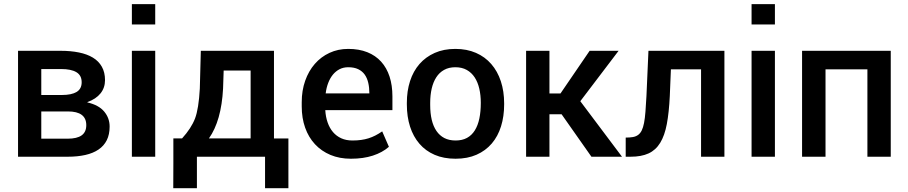

<svg xmlns="http://www.w3.org/2000/svg" viewBox="-20 -782 4530 958"><path d="M317.5 0H70V-528.5H283Q333 -528.5 373.8 -520.2Q414.5 -512 443.5 -494.5Q472.5 -477 488.2 -449Q504 -421 504 -382Q504 -344 481.5 -316Q459 -288 416 -272.5V-271Q472.5 -258 499.8 -225.5Q527 -193 527 -150.5Q527 -111 512.8 -82.5Q498.5 -54 471.5 -35.8Q444.5 -17.5 405.8 -8.8Q367 0 317.5 0ZM288.5 -308Q337 -308 362.2 -323.2Q387.5 -338.5 387.5 -371.5Q387.5 -406 361.2 -421.8Q335 -437.5 285 -437.5H186V-308ZM317.5 -90Q364 -90 387.2 -106.5Q410.5 -123 410.5 -157.5Q410.5 -226 319 -226H186V-90Z M754.5 -660H638V-761.5H754.5ZM754.5 0H638V-528.5H754.5Z M1419 157H1302.5V0H962.5V157H844.5Q844.5 94.5 845 33Q845 30 845 27.5V21.5Q845 19.5 845 17.5V-1.5Q845 -3.5 845 -5V-16.5Q845 -18.5 845 -20.5V-24.5Q845 -26.5 845 -28V-91.5H888.5Q934 -141.5 953 -190.5Q971.5 -239 977 -340L982 -528.5H1347V-91H1419ZM1230.5 -91.5V-430H1096L1093 -340Q1084.5 -179 1022.5 -91.5Z M1731 10Q1674 10 1628.8 -9Q1583.5 -28 1551.5 -62.5Q1519.5 -97 1502.5 -145Q1485.5 -193 1485.5 -251V-272Q1485.5 -330.5 1502.8 -379.2Q1520 -428 1550.8 -463.2Q1581.5 -498.5 1624 -518.2Q1666.5 -538 1717.5 -538Q1771.5 -538 1812.8 -521.5Q1854 -505 1881.8 -474.2Q1909.5 -443.5 1923.8 -399.8Q1938 -356 1938 -301V-232.5H1603Q1605 -198.5 1614.8 -170.8Q1624.5 -143 1641.5 -123Q1658.5 -103 1682.8 -92Q1707 -81 1738.5 -81Q1762.5 -81 1782 -83.8Q1801.5 -86.5 1819 -92Q1836.5 -97.5 1853 -106Q1869.5 -114.5 1887 -126.5L1920.5 -49.5Q1888 -21 1840.2 -5.5Q1792.5 10 1731 10ZM1823 -316Q1823 -344.5 1817.5 -368.5Q1812 -392.5 1799.8 -409.8Q1787.5 -427 1767.2 -436.8Q1747 -446.5 1717.5 -446.5Q1693.5 -446.5 1674.5 -436.8Q1655.5 -427 1641.2 -409.8Q1627 -392.5 1617.8 -368.5Q1608.5 -344.5 1605 -316Z M2253 10Q2194 10 2148.8 -9.5Q2103.5 -29 2072.8 -64.8Q2042 -100.5 2026 -150.2Q2010 -200 2010 -261V-269Q2010 -328 2026 -377.5Q2042 -427 2073 -462.5Q2104 -498 2149 -518Q2194 -538 2252 -538Q2309.5 -538 2354.8 -518.2Q2400 -498.5 2431.2 -462.5Q2462.5 -426.5 2479 -376.5Q2495.5 -326.5 2495.5 -266V-261Q2495.5 -201.5 2480 -151.8Q2464.5 -102 2433.8 -66Q2403 -30 2357.8 -10Q2312.5 10 2253 10ZM2253 -81Q2286.5 -81 2310.2 -94Q2334 -107 2349.2 -131.5Q2364.5 -156 2371.8 -190.8Q2379 -225.5 2379 -269Q2379 -307 2371.5 -339.5Q2364 -372 2348.5 -395.8Q2333 -419.5 2309 -433Q2285 -446.5 2252 -446.5Q2219.5 -446.5 2195.8 -433.2Q2172 -420 2156.8 -396.2Q2141.5 -372.5 2134 -340Q2126.5 -307.5 2126.5 -269V-258.5Q2126.5 -217 2134.2 -184.2Q2142 -151.5 2157.8 -128.5Q2173.5 -105.5 2197.2 -93.2Q2221 -81 2253 -81Z M3083.5 0H2931L2782 -212H2721.5V0H2605V-528.5H2721.5V-315.5H2776.5L2922 -528.5H3066.5L2875.5 -277Z M3594.5 0H3478V-436H3327.5L3322 -302.5Q3318 -220.5 3307.2 -163.2Q3296.5 -106 3274.2 -69.5Q3252 -33 3216 -16.5Q3180 0 3126.5 0H3102V-95.5Q3123 -95.5 3138.2 -98.2Q3153.5 -101 3164.2 -109Q3175 -117 3182 -131.2Q3189 -145.5 3193.5 -168.5Q3198 -191.5 3200.5 -224.5Q3203 -257.5 3205.5 -302.5L3215.5 -528.5H3594.5Z M3846.5 -660H3730V-761.5H3846.5ZM3846.5 0H3730V-528.5H3846.5Z M4424.5 0H4308V-436H4099V0H3982V-528.5H4424.5Z"/></svg>

Font: Roberto Sans Medium
Style: Regular
Weight: 500
Designer: Google (font) & Cristiano Sobral (main changes)
Version: Version 1.000;October 12, 2021;FontCreator 14.0.0.2814 64-bi